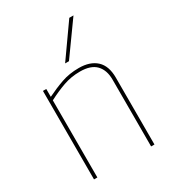

<svg xmlns="http://www.w3.org/2000/svg" viewBox="-190 -893 895 996"><g transform="rotate(-30 257.0 -395.0)"><path d="M76 0V-530H96V-483Q145 -507 192 -523.5Q239 -540 296 -540Q363 -540 400.5 -505.5Q438 -471 438 -401V0H418V-401Q418 -457 387.5 -489Q357 -521 292 -521Q239 -521 192.5 -504.5Q146 -488 96 -462V0ZM247 -596 384 -790H409L270 -596Z"/></g></svg>

Font: Georama Thin
Style: Regular
Weight: 100
Designer: Jean-Baptiste Levee
Foundry: Production Type
Version: Version 1.000